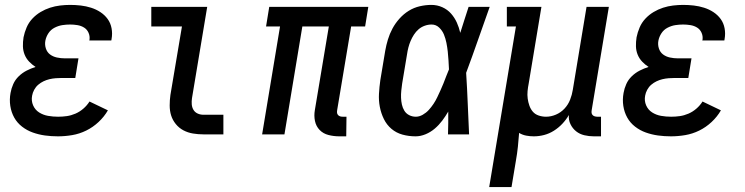

<svg xmlns="http://www.w3.org/2000/svg" viewBox="-20 -548 3040 783"><path d="M216 8Q189 8 163.5 4.5Q138 1 114 -7.5Q90 -16 70 -31.5Q50 -47 38 -68.5Q26 -90 22 -116Q18 -142 23 -169Q26 -187 34 -205Q42 -223 56.5 -237Q71 -251 88.5 -260Q106 -269 125 -275Q111 -284 99 -296.5Q87 -309 80.5 -325Q74 -341 73.5 -359Q73 -377 76 -396Q80 -416 88.5 -436Q97 -456 112 -472Q127 -488 145.5 -499Q164 -510 184 -516.5Q204 -523 225 -525.5Q246 -528 266 -528Q288 -528 309.5 -525.5Q331 -523 351.5 -516.5Q372 -510 389.5 -498.5Q407 -487 419 -470.5Q431 -454 435 -432.5Q439 -411 435 -389L434 -383H344L345 -386Q347 -401 341 -414.5Q335 -428 323 -435.5Q311 -443 296 -445.5Q281 -448 266 -448Q250 -448 234 -445.5Q218 -443 202.5 -435Q187 -427 177.5 -412.5Q168 -398 165 -382Q162 -366 167 -350.5Q172 -335 184 -326Q196 -317 212 -313.5Q228 -310 245 -310H300L287 -230H232Q220 -230 207 -229Q194 -228 181.5 -225Q169 -222 157.5 -216.5Q146 -211 136 -202.5Q126 -194 119.5 -182Q113 -170 111 -158Q107 -137 115 -118.5Q123 -100 139.5 -89.5Q156 -79 176 -75.5Q196 -72 217 -72Q235 -72 252.5 -74.5Q270 -77 287.5 -84.5Q305 -92 320 -105Q335 -118 345 -134L420 -98Q405 -72 382 -50.5Q359 -29 331.5 -15.5Q304 -2 274.5 3Q245 8 216 8Z M810 0Q788 0 767 -3.5Q746 -7 728 -16.5Q710 -26 697 -42Q684 -58 678 -77Q672 -96 672 -118Q672 -140 675 -161L722 -440H597V-520H825L763 -148Q761 -135 762 -122.5Q763 -110 769 -100Q775 -90 786 -85Q797 -80 810 -80H891V0Z M1364 8Q1341 8 1319.5 2.5Q1298 -3 1283.5 -18Q1269 -33 1264.5 -54.5Q1260 -76 1264 -99L1321 -440H1213L1140 0H1049L1122 -440H1065L1078 -520H1482L1469 -440H1412L1355 -99Q1354 -93 1354.5 -88Q1355 -83 1358.5 -79Q1362 -75 1367 -73.5Q1372 -72 1378 -72H1393L1392 8Z M1675 8Q1647 8 1621.5 1Q1596 -6 1576.5 -22.5Q1557 -39 1545.5 -62.5Q1534 -86 1529 -112Q1524 -138 1525.5 -165.5Q1527 -193 1531 -221L1551 -341Q1555 -364 1562 -387Q1569 -410 1580.5 -431.5Q1592 -453 1609 -472Q1626 -491 1647 -504Q1668 -517 1692 -522.5Q1716 -528 1739 -528Q1763 -528 1784 -518.5Q1805 -509 1819.5 -492.5Q1834 -476 1843 -456Q1852 -436 1857 -414Q1866 -441 1874 -467.5Q1882 -494 1891 -520H1977Q1953 -453 1929.5 -385.5Q1906 -318 1881 -251Q1885 -188 1887.5 -125.5Q1890 -63 1893 0H1807Q1808 -23 1808 -46.5Q1808 -70 1808 -93Q1797 -74 1783.5 -56Q1770 -38 1753 -23.5Q1736 -9 1715.5 -0.5Q1695 8 1675 8ZM1676 -72Q1690 -72 1704 -80Q1718 -88 1728.5 -99.5Q1739 -111 1748 -124.5Q1757 -138 1763.5 -152Q1770 -166 1776.5 -180Q1783 -194 1788.5 -208Q1794 -222 1799.5 -236.5Q1805 -251 1811 -265Q1810 -284 1809 -302Q1808 -320 1806 -338Q1804 -356 1800.5 -373.5Q1797 -391 1790.5 -407Q1784 -423 1771 -435.5Q1758 -448 1740 -448Q1726 -448 1712 -443Q1698 -438 1687 -428.5Q1676 -419 1668 -406.5Q1660 -394 1654.5 -381Q1649 -368 1645.5 -354.5Q1642 -341 1640 -327L1620 -207Q1618 -193 1616.5 -178.5Q1615 -164 1615.5 -149.5Q1616 -135 1619 -121.5Q1622 -108 1629 -96.5Q1636 -85 1648.5 -78.5Q1661 -72 1676 -72Z M1975 215 2084 -440H2047V-520H2188L2136 -207Q2133 -192 2131.5 -176.5Q2130 -161 2132 -146Q2134 -131 2139 -117Q2144 -103 2153 -92.5Q2162 -82 2176.5 -77Q2191 -72 2207 -72Q2227 -72 2247 -80.5Q2267 -89 2282 -105Q2297 -121 2305 -141.5Q2313 -162 2316 -182L2372 -520H2463L2393 -99Q2392 -93 2392.5 -88Q2393 -83 2396.5 -79Q2400 -75 2405.5 -73.5Q2411 -72 2416 -72H2431V8H2402Q2382 8 2363 3.5Q2344 -1 2329.5 -12.5Q2315 -24 2306.5 -41.5Q2298 -59 2300 -79Q2289 -60 2273.5 -43.5Q2258 -27 2239 -15Q2220 -3 2199 2.5Q2178 8 2157 8Q2141 8 2125.5 5Q2110 2 2097 -6Q2095 22 2092 50.5Q2089 79 2084 107L2066 215Z M2716 8Q2689 8 2663.5 4.5Q2638 1 2614 -7.5Q2590 -16 2570 -31.5Q2550 -47 2538 -68.5Q2526 -90 2522 -116Q2518 -142 2523 -169Q2526 -187 2534 -205Q2542 -223 2556.5 -237Q2571 -251 2588.5 -260Q2606 -269 2625 -275Q2611 -284 2599 -296.5Q2587 -309 2580.5 -325Q2574 -341 2573.5 -359Q2573 -377 2576 -396Q2580 -416 2588.5 -436Q2597 -456 2612 -472Q2627 -488 2645.5 -499Q2664 -510 2684 -516.5Q2704 -523 2725 -525.5Q2746 -528 2766 -528Q2788 -528 2809.5 -525.5Q2831 -523 2851.5 -516.5Q2872 -510 2889.5 -498.5Q2907 -487 2919 -470.5Q2931 -454 2935 -432.5Q2939 -411 2935 -389L2934 -383H2844L2845 -386Q2847 -401 2841 -414.5Q2835 -428 2823 -435.5Q2811 -443 2796 -445.5Q2781 -448 2766 -448Q2750 -448 2734 -445.5Q2718 -443 2702.5 -435Q2687 -427 2677.5 -412.5Q2668 -398 2665 -382Q2662 -366 2667 -350.5Q2672 -335 2684 -326Q2696 -317 2712 -313.5Q2728 -310 2745 -310H2800L2787 -230H2732Q2720 -230 2707 -229Q2694 -228 2681.5 -225Q2669 -222 2657.5 -216.5Q2646 -211 2636 -202.5Q2626 -194 2619.5 -182Q2613 -170 2611 -158Q2607 -137 2615 -118.5Q2623 -100 2639.5 -89.5Q2656 -79 2676 -75.5Q2696 -72 2717 -72Q2735 -72 2752.5 -74.5Q2770 -77 2787.5 -84.5Q2805 -92 2820 -105Q2835 -118 2845 -134L2920 -98Q2905 -72 2882 -50.5Q2859 -29 2831.5 -15.5Q2804 -2 2774.5 3Q2745 8 2716 8Z"/></svg>

Font: Iosevka Curly Slab Medium
Style: Italic
Weight: 500
Italic angle: -9°
Monospace: yes
Designer: Belleve Invis
Foundry: Belleve Invis
Version: Version 22.1.2; ttfautohint (v1.8.4)